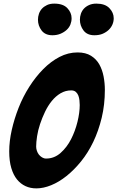

<svg xmlns="http://www.w3.org/2000/svg" viewBox="-20 -1038 649 1062"><path d="M181 4Q148 4 121 -8.5Q94 -21 74 -45.5Q54 -70 42.5 -108.5Q31 -147 31 -201Q31 -257 45 -319Q59 -381 83 -442Q107 -503 142 -558Q177 -613 219 -655.5Q261 -698 309 -723Q357 -748 409 -748Q454 -748 483.5 -729.5Q513 -711 529.5 -681.5Q546 -652 553 -615Q560 -578 560 -541Q560 -459 542.5 -386.5Q525 -314 496 -253.5Q467 -193 428.5 -145.5Q390 -98 348 -64.5Q306 -31 263 -13.5Q220 4 181 4ZM235 -161Q280 -161 315 -192Q350 -223 373 -268Q396 -313 408.5 -364Q421 -415 421 -457Q421 -469 419.5 -483Q418 -497 413.5 -509Q409 -521 399.5 -529.5Q390 -538 374 -538Q342 -538 315 -522Q288 -506 266.5 -479.5Q245 -453 229 -419.5Q213 -386 201.5 -351.5Q190 -317 185 -284Q180 -251 180 -227Q180 -216 184 -204Q188 -192 195 -183Q202 -174 212.5 -167.5Q223 -161 235 -161ZM502 -843Q462 -843 442 -869.5Q422 -896 422 -929Q422 -946 427.5 -962Q433 -978 444 -990Q455 -1002 472.5 -1010Q490 -1018 513 -1018Q561 -1018 585 -993Q609 -968 609 -937Q609 -919 602 -902.5Q595 -886 581.5 -873Q568 -860 548.5 -851.5Q529 -843 502 -843ZM270 -843Q230 -843 210 -869.5Q190 -896 190 -929Q190 -946 195.5 -962Q201 -978 212 -990Q223 -1002 240 -1010Q257 -1018 280 -1018Q329 -1018 352.5 -993Q376 -968 376 -937Q376 -919 369.5 -902.5Q363 -886 349 -873Q335 -860 315 -851.5Q295 -843 270 -843Z"/></svg>

Font: Bangers
Style: Regular
Weight: 400
Designer: vernon adams
Foundry: Vernon Adams
Version: Version 2.000